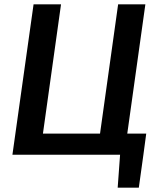

<svg xmlns="http://www.w3.org/2000/svg" viewBox="-20 -710 743 881"><path d="M564 -97 647 -690H522L439 -97H177L260 -690H134L37 0H531L520 151H617L638 0L651 -97Z"/></svg>

Font: Exo 2 Semi Bold
Style: Italic
Weight: 600
Italic angle: -8°
Designer: Natanael Gama
Version: Version 1.001;PS 001.001;hotconv 1.0.88;makeotf.lib2.5.64775